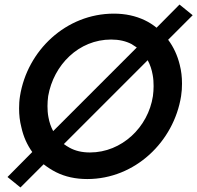

<svg xmlns="http://www.w3.org/2000/svg" viewBox="-20 -773 868 845"><path d="M68 -350C65 -332 64 -313 64 -296C64 -267 67 -240 74 -213C83 -172 99 -136 122 -104L13 6L70 52L172 -50C189 -37 207 -25 227 -15C267 5 313 15 364 15C574 15 745 -149 777 -350C780 -369 781 -387 781 -405C781 -434 778 -461 771 -488C761 -529 744 -566 720 -598L828 -706L770 -753L669 -651C653 -664 636 -675 617 -684C577 -703 532 -713 481 -713C271 -713 100 -551 68 -350ZM192 -350C216 -488 327 -599 469 -599C504 -599 534 -592 559 -579C567 -574 575 -569 582 -564L214 -196C204 -215 197 -235 193 -258C190 -274 189 -290 189 -306C189 -320 190 -335 192 -350ZM630 -508C641 -488 648 -466 652 -443C655 -427 656 -411 656 -394C656 -380 655 -365 653 -350C632 -213 516 -102 376 -102C341 -102 311 -109 286 -123C277 -128 269 -133 261 -139Z"/></svg>

Font: Jost Medium
Style: Italic
Weight: 500
Italic angle: -5°
Version: Version 3.710